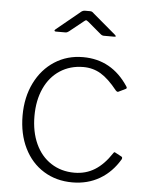

<svg xmlns="http://www.w3.org/2000/svg" viewBox="-53 -787 645 840"><g transform="rotate(5 269.0 -366.5)"><path d="M495 -429C446.3 -503 380 -540 296 -540C249.3 -540 207.7 -528.2 171 -504.5C134.3 -480.8 105.7 -448 85 -406C64.3 -364 54 -316.3 54 -263C54 -209 64.2 -161.3 84.5 -120C104.8 -78.7 133.3 -46.7 170 -24C206.7 -1.3 248.7 10 296 10C340.7 10 380.7 -0.3 416 -21C451.3 -41.7 480.3 -71.3 503 -110C505 -115.3 504.3 -119 501 -121L473 -136C471 -137.3 469.3 -137.8 468 -137.5C466.7 -137.2 465 -135.3 463 -132C441 -98.7 416.8 -73.8 390.5 -57.5C364.2 -41.2 334.3 -33 301 -33C262.3 -33 228.2 -42.7 198.5 -62C168.8 -81.3 146 -108.5 130 -143.5C114 -178.5 106 -219 106 -265C106 -311 114 -351.5 130 -386.5C146 -421.5 168.8 -448.7 198.5 -468C228.2 -487.3 262.3 -497 301 -497C329 -497 354.5 -490.2 377.5 -476.5C400.5 -462.8 425 -439.7 451 -407C454.3 -403.7 457 -402 459 -402C461 -402 462.3 -402.3 463 -403L494 -418C496 -419.3 497.2 -420.7 497.5 -422C497.8 -423.3 497 -425.7 495 -429ZM305 -696 363 -647C367.7 -643 372.7 -641 378 -641H423C427.7 -641 430 -641.8 430 -643.5C430 -645.2 428 -647.7 424 -651L326 -734C325.3 -734.7 323.5 -736.3 320.5 -739C317.5 -741.7 313.7 -743 309 -743H286C278.7 -743 271.7 -739.7 265 -733L165 -651C161.7 -648.3 160.3 -646 161 -644C161.7 -642 163.7 -641 167 -641H208C211.3 -641 214.2 -641.5 216.5 -642.5C218.8 -643.5 221.3 -645 224 -647L285 -696C289.7 -700 293 -702 295 -702C296.3 -702 299.7 -700 305 -696Z"/></g></svg>

Font: Libre Franklin ExtraLight
Style: Regular
Weight: 275
Designer: Pablo Impallari, Rodrigo Fuenzalida
Foundry: Impallari Type
Version: Version 1.002; ttfautohint (v1.5)